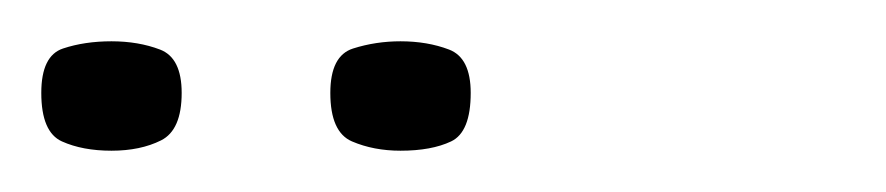

<svg xmlns="http://www.w3.org/2000/svg" viewBox="-20 -532 429 93"><path d="M174 -459Q161 -459 150.5 -463.5Q140 -468 140 -487Q140 -505 151 -508.5Q162 -512 174 -512Q187 -512 197.5 -508Q208 -504 208 -487Q208 -468 198.5 -463.5Q189 -459 174 -459ZM34 -459Q20 -459 10 -463.5Q0 -468 0 -487Q0 -505 10.5 -508.5Q21 -512 34 -512Q47 -512 57.5 -508Q68 -504 68 -487Q68 -469 58 -464Q48 -459 34 -459Z"/></svg>

Font: Genos
Style: Regular
Weight: 400
Designer: Robert E. Leuschke
Foundry: Robert E. Leuschke
Version: Version 1.010